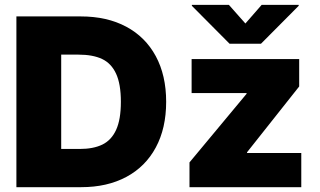

<svg xmlns="http://www.w3.org/2000/svg" viewBox="-20 -775 1323 795"><path d="M47.9 0V-707H314.5Q422.9 -707 502.4 -664.6Q582 -622.1 625 -542.5Q668 -462.9 668 -353.5Q668 -244.1 625.2 -164.6Q582.5 -85 503.2 -42.5Q423.8 0 316.4 0ZM309.6 -158.2Q366.7 -158.2 404.1 -176.5Q441.4 -194.8 460.9 -237.5Q480.5 -280.3 480.5 -353.5Q480.5 -426.8 460.7 -469.7Q440.9 -512.7 402.6 -530.8Q364.3 -548.8 304.7 -548.8H233.4V-158.2ZM764.6 -102.5 1001 -386.7V-389.6H773.4V-530.3H1218.8V-417L1002.9 -144.5V-141.6H1227.5V0H764.6ZM996.1 -677.7 1063.5 -754.9H1216.8V-751L1060.5 -593.8H930.7L774.4 -751V-754.9H927.7Z"/></svg>

Font: Pretendard GOV Black
Style: Regular
Weight: 900
Designer: Base glyphs from Inter by Rasmus Andersson; Hangeul glyphs from Noto Sans CJK(Source Han Sans) by Jang Soo-young and Kan
Foundry: Kil Hyung-jin
Version: Version 1.309